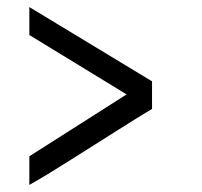

<svg xmlns="http://www.w3.org/2000/svg" viewBox="-20 -579 570 543"><path d="M63 -480V-559L410 -349V-271Q393 -261 364 -243Q335 -225 300.5 -203Q266 -181 228.5 -157.5Q191 -134 158.5 -113.5Q126 -93 100 -77.5Q74 -62 63 -56V-137L338 -312Z"/></svg>

Font: TitilliumText22L 400 wt
Style: 400 wt
Weight: 400
Designer: Campivisivi
Foundry: Campivisivi
Version: 1.000